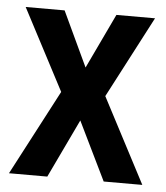

<svg xmlns="http://www.w3.org/2000/svg" viewBox="-44 -676 540 624"><g transform="rotate(5 225.5 -364.5)"><path d="M154 -371 15 -636H142L226 -457L311 -636H437L298 -370L443 -93H317L224 -284L133 -93H8Z"/></g></svg>

Font: Noto Sans Kannada UI Condensed SemiBold
Style: Regular
Weight: 600
Width: 3
Designer: Jelle Bosma - Monotype Design Team
Foundry: Monotype Imaging Inc.
Version: Version 2.005; ttfautohint (v1.8.4.7-5d5b)